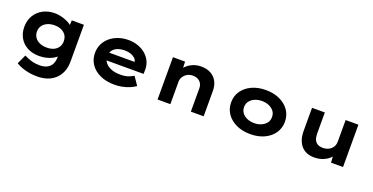

<svg xmlns="http://www.w3.org/2000/svg" viewBox="-27 -1287 4396 2262"><g transform="rotate(20 2171.5 -156.0)"><path d="M440.3 230Q352.1 230 282.5 210.1Q212.9 190.1 169.6 161.8L223.4 45.7Q246.6 57.1 275.1 69.2Q303.7 81.4 339.7 89Q375.7 96.7 419.7 96.7Q472.1 96.7 509.5 78.5Q546.9 60.4 566.7 24.1Q586.6 -12.3 586.6 -66.1V-129L617.1 -123.8Q610.4 -92.5 575.2 -64.9Q539.9 -37.3 487 -20.8Q434.1 -4.4 373.9 -4.4Q291.2 -4.4 228.5 -37.3Q165.8 -70.3 130.8 -130Q95.7 -189.7 95.7 -268.2Q95.7 -349.3 132.3 -410.8Q168.8 -472.3 233.5 -507Q298.1 -541.7 382.8 -541.7Q407.8 -541.7 439.2 -536.4Q470.6 -531 502.1 -520Q533.5 -508.9 560.4 -494.3Q587.4 -479.6 604.1 -460.6Q620.8 -441.5 622.4 -419.2L589.4 -410.6L595.8 -530.7H747.6V-69.5Q747.6 5.4 723.4 61.4Q699.3 117.4 657.3 155.1Q615.2 192.9 559.6 211.4Q503.9 230 440.3 230ZM426.9 -128.1Q477.6 -128.1 514.6 -145.3Q551.6 -162.6 571.4 -194.2Q591.1 -225.8 591.1 -267Q591.1 -309.3 571.2 -340.4Q551.2 -371.5 514.4 -389.2Q477.6 -407 426.9 -407Q375.7 -407 336.6 -389.2Q297.6 -371.5 276.1 -340.1Q254.7 -308.8 254.7 -267Q254.7 -226.2 276.1 -194.6Q297.6 -163 336.6 -145.5Q375.7 -128.1 426.9 -128.1Z M1323.9 10Q1222 10 1144.9 -25.4Q1067.8 -60.7 1025.5 -122.7Q983.3 -184.6 983.3 -263.3Q983.3 -327.2 1008.5 -378.2Q1033.8 -429.2 1077.6 -465.7Q1121.4 -502.2 1180.2 -522.2Q1239 -542.2 1304 -542.2Q1369.6 -542.2 1425.2 -522.3Q1480.7 -502.4 1522.2 -466.7Q1563.6 -431 1586.2 -381.9Q1608.8 -332.8 1607.2 -274L1606.2 -227.4H1092.9L1069.9 -323.8H1475.8L1458.6 -301.9V-322.4Q1455.3 -348.9 1434 -368.9Q1412.8 -388.9 1379.6 -400.2Q1346.5 -411.6 1306.3 -411.6Q1257.1 -411.6 1217.8 -397.1Q1178.6 -382.6 1155.7 -352.5Q1132.9 -322.4 1132.9 -275.5Q1132.9 -231.8 1159.3 -197.9Q1185.7 -164 1233.9 -144.6Q1282.1 -125.2 1348.4 -125.2Q1409.2 -125.2 1448.6 -139.7Q1488 -154.2 1513.8 -170.1L1584.3 -66.6Q1548.9 -41.7 1506.8 -24.8Q1464.7 -8 1419 1Q1373.3 10 1323.9 10Z M1864 0V-530.7H2015.8L2021.5 -396.7L1980.7 -387.1Q1994.2 -428.2 2027.3 -463Q2060.4 -497.9 2108.9 -519.8Q2157.4 -541.7 2216.9 -541.7Q2289.2 -541.7 2339.2 -513.2Q2389.2 -484.6 2415.5 -434.3Q2441.9 -384 2441.9 -318V0H2281.5V-289.1Q2281.5 -326.1 2266.3 -352.4Q2251.1 -378.7 2224.2 -392.6Q2197.3 -406.6 2160.2 -407.1Q2129.1 -407.1 2103.8 -396.2Q2078.4 -385.3 2061 -367.3Q2043.5 -349.3 2033.9 -328.5Q2024.4 -307.7 2024.4 -287.4V0H1944.7Q1908.3 0 1888.1 0Q1868 0 1864 0Z M3027.6 10Q2928.9 10 2852.6 -25.3Q2776.3 -60.6 2733 -123.1Q2689.7 -185.7 2689.7 -265.9Q2689.7 -347 2733 -409.1Q2776.3 -471.2 2852.6 -506.5Q2928.9 -541.7 3027.6 -541.7Q3126 -541.7 3202 -506.5Q3278 -471.2 3321 -409.1Q3364 -347 3364 -265.9Q3364 -185.7 3321 -123.1Q3278 -60.6 3202 -25.3Q3126 10 3027.6 10ZM3028.2 -127.6Q3076.2 -127.6 3116.3 -145.2Q3156.4 -162.7 3179.7 -194Q3203 -225.4 3201.6 -265.9Q3203 -307.4 3179.7 -338.5Q3156.4 -369.6 3116.3 -387.1Q3076.2 -404.7 3028.2 -404.7Q2978.7 -404.7 2938 -387.1Q2897.4 -369.6 2874.5 -338.3Q2851.7 -307 2852.1 -265.9Q2851.7 -225.4 2874.5 -194Q2897.4 -162.7 2938 -145.2Q2978.7 -127.6 3028.2 -127.6Z M3826.6 10.6Q3759.7 10.6 3710.4 -18.9Q3661.1 -48.3 3634.4 -104.9Q3607.7 -161.4 3607.7 -241.3V-530.7H3768.1V-270Q3768.1 -223.8 3780.6 -192.9Q3793.1 -162 3819.8 -146.2Q3846.6 -130.5 3888.6 -130.5Q3917.6 -130.5 3943 -139.4Q3968.4 -148.3 3987.5 -165.2Q4006.6 -182 4017.8 -205.6Q4028.9 -229.2 4028.9 -258.6V-530.7H4189.3V0H4038.7L4031.8 -108.9L4061.3 -120.9Q4048.8 -87.3 4016.9 -57.3Q3985 -27.3 3936.5 -8.4Q3888 10.6 3826.6 10.6Z"/></g></svg>

Font: Lexend Mega
Style: Regular
Weight: 400
Designer: Bonnie Shaver-Troup, Thomas Jockin
Foundry: Lexend
Version: Version 1.007